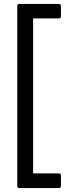

<svg xmlns="http://www.w3.org/2000/svg" viewBox="-20 -810 351 980"><path d="M79 150Q68 150 68 139V-780Q68 -790 79 -790H280Q291 -790 291 -780V-726Q291 -716 280 -716H149V75H280Q291 75 291 86V139Q291 150 280 150Z"/></svg>

Font: LINE Seed Sans
Style: Regular
Weight: 400
Designer: LINE VX Design & Dalton Maag Ltd & Sandoll Inc
Foundry: Dalton Maag Ltd
Version: Version 1.003